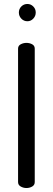

<svg xmlns="http://www.w3.org/2000/svg" viewBox="-20 -947 267 967"><path d="M113 0Q98 0 84.5 -7.5Q71 -15 71 -30V-702Q71 -717 84.5 -724Q98 -731 113 -731Q129 -731 142 -724Q155 -717 155 -702V-30Q155 -15 142 -7.5Q129 0 113 0ZM118 -840Q100 -840 87.5 -853Q75 -866 75 -884Q75 -902 87.5 -914.5Q100 -927 118 -927Q135 -927 147.5 -914.5Q160 -902 160 -884Q160 -866 147.5 -853Q135 -840 118 -840Z"/></svg>

Font: Dosis ExtraLight Medium
Style: Regular
Weight: 500
Version: Version 3.001; ttfautohint (v1.8.2)